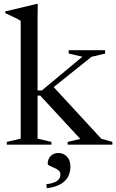

<svg xmlns="http://www.w3.org/2000/svg" viewBox="-20 -755 606 1002"><path d="M238.5 -283 256.5 -304.5 508.5 -31 566.5 -14.5V0H333V-14.5L399 -30L190 -256H159V-283H198.5L410 -459L338.5 -475.5V-493H528.5V-475.5L457.5 -458.5ZM176 -31.5 248.5 -14.5V0H15.5V-14.5L88 -31.5V-646.5Q81.5 -651 70 -656.8Q58.5 -662.5 42.8 -670Q27 -677.5 7.5 -686.5V-695.5L173 -735H177L176 -653ZM222 206.5Q263.5 201 279.5 187.8Q295.5 174.5 295.5 157Q295.5 142.5 285.5 134.2Q275.5 126 262.2 120.5Q249 115 239 110.2Q229 105.5 229 100Q229 74.5 244.8 59Q260.5 43.5 285.5 43.5Q311.5 43.5 329.5 62.5Q347.5 81.5 347.5 115Q347.5 140.5 336.8 164Q326 187.5 299.2 204.2Q272.5 221 224 227.5Z"/></svg>

Font: Newsreader 60pt
Style: Regular
Weight: 400
Designer: Hugues Gentile
Foundry: Production Type
Version: Version 1.003